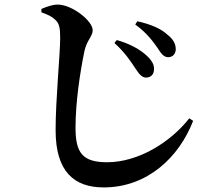

<svg xmlns="http://www.w3.org/2000/svg" viewBox="-20 -784 970 839"><path d="M715 -534C735 -534 748 -549 748 -569C748 -593 736 -614 711 -633C684 -658 640 -678 580 -691L571 -677C623 -639 649 -602 668 -575C685 -548 697 -534 715 -534ZM618 -445C640 -445 653 -460 653 -481C654 -501 644 -519 623 -539C593 -568 545 -594 490 -609L480 -596C527 -554 553 -513 573 -483C589 -458 602 -445 618 -445ZM433 35C625 35 763 -98 824 -256L807 -267C725 -162 584 -75 448 -75C339 -75 310 -118 310 -226C310 -338 330 -469 349 -561C360 -610 385 -625 385 -652C385 -692 297 -763 233 -764C209 -764 185 -755 161 -745V-730C192 -719 206 -712 221 -698C238 -683 243 -665 243 -619C243 -547 223 -352 223 -215C223 -35 303 35 433 35Z"/></svg>

Font: GenRyuMin2 TW B
Style: Regular
Weight: 700
Version: Version 2.100;PS 2.1;hotconv 16.6.51;makeotf.lib2.5.65220 DE